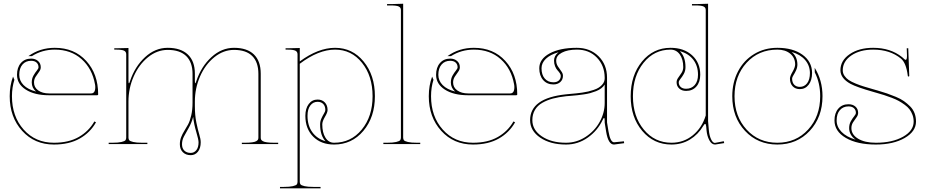

<svg xmlns="http://www.w3.org/2000/svg" viewBox="-20 -782 5021 1042"><path d="M175.8 -285.2Q152.3 -304.7 152.3 -334.5Q152.3 -355.5 161.6 -371.8Q170.9 -388.2 179.9 -398.9Q189 -409.7 189 -417Q189 -432.6 178.5 -442.4Q168 -452.1 148.9 -452.1Q119.6 -452.1 102.1 -431.9Q84.5 -411.6 84.5 -376Q84.5 -344.2 107.9 -320.3Q131.3 -296.4 175.8 -285.2ZM277.3 -522.5Q383.3 -522.5 448 -451.4Q512.7 -380.4 512.7 -270Q512.7 -265.1 507.3 -265.1H245.6Q167.5 -265.1 119.9 -295.7Q72.3 -326.2 72.3 -376Q72.3 -416 93.3 -439.9Q114.3 -463.9 148.9 -463.9Q171.9 -463.9 186.5 -450.9Q201.2 -438 201.2 -417Q201.2 -404.3 191.9 -392.1Q182.6 -379.9 173.6 -365.7Q164.6 -351.6 164.6 -334.5Q164.6 -307.6 187.3 -291.3Q210 -274.9 247.1 -274.9H474.6Q497.1 -274.9 497.1 -309.1Q497.1 -317.4 495.6 -324.2Q480.5 -409.7 422.6 -461.2Q364.7 -512.7 277.3 -512.7Q209 -512.7 153.3 -477.5H134.3Q196.8 -522.5 277.3 -522.5ZM50.8 -366.2 58.1 -349.1Q44.9 -306.6 44.9 -259.8Q44.9 -149.9 108.6 -78.6Q172.4 -7.3 272.5 -7.3Q353 -7.3 407.5 -38.6Q461.9 -69.8 492.2 -123L501 -118.2Q469.7 -62.5 412.6 -30Q355.5 2.4 272.5 2.4Q167.5 2.4 100.1 -72Q32.7 -146.5 32.7 -259.8Q32.7 -318.4 50.8 -366.2Z M1028.3 -147.9Q1020 -115.7 1004.4 -88.4Q988.8 -61 978.3 -41.3Q967.8 -21.5 967.8 1Q967.8 22.9 980.5 35.4Q993.2 47.9 1015.1 47.9Q1033.7 47.9 1045.7 32.7Q1057.6 17.6 1057.6 -9.8Q1057.6 -23.9 1045.2 -65.7Q1032.7 -107.4 1028.3 -147.9ZM600.1 -520H612.3L677.2 -521.5V-344.7Q677.2 -330.1 679.7 -330.1Q682.6 -330.1 686 -342.8Q712.4 -421.4 767.3 -471.9Q822.3 -522.5 890.1 -522.5Q960.9 -522.5 999.3 -486.3Q1037.6 -450.2 1037.6 -382.3V-344.7Q1037.6 -330.1 1040 -330.1Q1042 -330.1 1045.9 -343.3Q1072.3 -421.4 1127.4 -471.9Q1182.6 -522.5 1250 -522.5Q1320.8 -522.5 1357.9 -486.6Q1395 -450.7 1395 -382.3V-35.2Q1395 -28.8 1397.2 -24.4Q1399.4 -20 1406.5 -15.9Q1413.6 -11.7 1429.4 -9.5Q1445.3 -7.3 1469.7 -7.3H1489.7V0H1292.5V-7.3H1307.6Q1332 -7.3 1347.9 -9.5Q1363.8 -11.7 1370.8 -15.9Q1377.9 -20 1380.1 -24.4Q1382.3 -28.8 1382.3 -35.2V-380.9Q1382.3 -444.8 1348.9 -478Q1315.4 -511.2 1250 -511.2Q1192.4 -511.2 1143.1 -471.4Q1093.8 -431.6 1065.7 -367.2Q1037.6 -302.7 1037.6 -231V-206.1Q1037.6 -155.8 1045.7 -116.7Q1053.7 -77.6 1061.5 -52.2Q1069.3 -26.9 1069.3 -9.8Q1069.3 22 1054.4 41Q1039.6 60.1 1015.1 60.1Q988.3 60.1 972.2 43.9Q956.1 27.8 956.1 1Q956.1 -19.5 963.1 -37.6Q970.2 -55.7 980.2 -71.5Q990.2 -87.4 1000.5 -106.2Q1010.7 -125 1017.8 -155.5Q1024.9 -186 1024.9 -225.1V-380.9Q1024.9 -444.3 990.5 -477.8Q956.1 -511.2 890.1 -511.2Q832.5 -511.2 783.2 -471.4Q733.9 -431.6 705.6 -367.2Q677.2 -302.7 677.2 -231V-35.2Q677.2 -26.4 681.4 -21Q685.5 -15.6 702.9 -11.5Q720.2 -7.3 752.4 -7.3H779.8V0H569.8V-7.3H589.8Q622.1 -7.3 639.4 -11.5Q656.7 -15.6 660.9 -21Q665 -26.4 665 -35.2V-487.3Q665 -501.5 653.1 -507.1Q641.1 -512.7 612.3 -512.7H600.1Z M1746.6 -15.6Q1717.3 -46.4 1717.3 -106.9Q1717.3 -124 1724.4 -139.4Q1731.4 -154.8 1738.5 -166.3Q1745.6 -177.7 1745.6 -184.6Q1745.6 -205.6 1734.4 -217.5Q1723.1 -229.5 1703.6 -229.5Q1679.2 -229.5 1664.1 -209.5Q1648.9 -189.5 1648.9 -153.3Q1648.9 -100.6 1674.8 -64.7Q1700.7 -28.8 1746.6 -15.6ZM1529.8 -520H1542L1606.9 -521.5V-448.7Q1707 -522.5 1798.3 -522.5Q1892.6 -522.5 1953.6 -448Q2014.6 -373.5 2014.6 -259.8Q2014.6 -146 1952.1 -71.8Q1889.6 2.4 1793 2.4Q1722.7 2.4 1679.9 -40.3Q1637.2 -83 1637.2 -153.3Q1637.2 -193.4 1655.5 -217.5Q1673.8 -241.7 1703.6 -241.7Q1728 -241.7 1742.9 -226.1Q1757.8 -210.4 1757.8 -184.6Q1757.8 -171.9 1743.4 -147.7Q1729 -123.5 1729 -106.9Q1729 -62 1746.3 -34.7Q1763.7 -7.3 1793 -7.3Q1884.3 -7.3 1943.1 -78.6Q2002 -149.9 2002 -259.8Q2002 -369.6 1944.6 -441.2Q1887.2 -512.7 1798.3 -512.7Q1708.5 -512.7 1606.9 -436V205.1Q1606.9 213.9 1611.1 219Q1615.2 224.1 1632.6 228.3Q1649.9 232.4 1682.1 232.4H1719.7V240.2H1499.5V232.4H1519.5Q1551.8 232.4 1569.1 228.3Q1586.4 224.1 1590.6 219Q1594.7 213.9 1594.7 205.1V-487.3Q1594.7 -501.5 1582.8 -507.1Q1570.8 -512.7 1542 -512.7H1529.8Z M2168 -35.2Q2168 -26.4 2172.1 -21Q2176.3 -15.6 2193.6 -11.5Q2210.9 -7.3 2243.2 -7.3H2260.7V0H2060.5V-7.3H2080.6Q2112.8 -7.3 2130.1 -11.5Q2147.5 -15.6 2151.6 -21Q2155.8 -26.4 2155.8 -35.2V-727.5Q2155.8 -741.2 2144 -746.8Q2132.3 -752.4 2103 -752.4H2080.6V-759.8H2103L2168 -761.7Z M2450.2 -285.2Q2426.8 -304.7 2426.8 -334.5Q2426.8 -355.5 2436 -371.8Q2445.3 -388.2 2454.3 -398.9Q2463.4 -409.7 2463.4 -417Q2463.4 -432.6 2452.9 -442.4Q2442.4 -452.1 2423.3 -452.1Q2394 -452.1 2376.5 -431.9Q2358.9 -411.6 2358.9 -376Q2358.9 -344.2 2382.3 -320.3Q2405.8 -296.4 2450.2 -285.2ZM2551.8 -522.5Q2657.7 -522.5 2722.4 -451.4Q2787.1 -380.4 2787.1 -270Q2787.1 -265.1 2781.7 -265.1H2520Q2441.9 -265.1 2394.3 -295.7Q2346.7 -326.2 2346.7 -376Q2346.7 -416 2367.7 -439.9Q2388.7 -463.9 2423.3 -463.9Q2446.3 -463.9 2460.9 -450.9Q2475.6 -438 2475.6 -417Q2475.6 -404.3 2466.3 -392.1Q2457 -379.9 2448 -365.7Q2439 -351.6 2439 -334.5Q2439 -307.6 2461.7 -291.3Q2484.4 -274.9 2521.5 -274.9H2749Q2771.5 -274.9 2771.5 -309.1Q2771.5 -317.4 2770 -324.2Q2754.9 -409.7 2697 -461.2Q2639.2 -512.7 2551.8 -512.7Q2483.4 -512.7 2427.7 -477.5H2408.7Q2471.2 -522.5 2551.8 -522.5ZM2325.2 -366.2 2332.5 -349.1Q2319.3 -306.6 2319.3 -259.8Q2319.3 -149.9 2383.1 -78.6Q2446.8 -7.3 2546.9 -7.3Q2627.4 -7.3 2681.9 -38.6Q2736.3 -69.8 2766.6 -123L2775.4 -118.2Q2744.1 -62.5 2687 -30Q2629.9 2.4 2546.9 2.4Q2441.9 2.4 2374.5 -72Q2307.1 -146.5 2307.1 -259.8Q2307.1 -318.4 2325.2 -366.2Z M3011.2 -498.5Q2966.3 -485.8 2942.6 -463.1Q2918.9 -440.4 2918.9 -411.6Q2918.9 -376 2936.5 -355.7Q2954.1 -335.4 2983.4 -335.4Q3002.4 -335.4 3012.9 -345.2Q3023.4 -355 3023.4 -370.6Q3023.4 -377 3017.8 -385.3Q3012.2 -393.6 3005.1 -401.1Q2998 -408.7 2992.4 -422.6Q2986.8 -436.5 2986.8 -453.1Q2986.8 -479.5 3011.2 -498.5ZM3109.9 -522.5Q3182.1 -522.5 3228.3 -476.8Q3274.4 -431.2 3274.4 -360.4V-117.7L3282.2 -69.8Q3292 -10.3 3312.5 -9.8L3366.2 -15.1L3367.2 -4.9L3312.5 2.4H3312Q3280.8 2.4 3269.5 -67.9Q3268.6 -73.2 3266.6 -85.9Q3264.6 -98.6 3263.2 -106.9Q3261.7 -115.2 3261.7 -117.2V-127.9Q3261.7 -141.6 3258.3 -141.6Q3254.9 -141.6 3250.5 -130.9Q3223.1 -72.8 3169.9 -35.2Q3116.7 2.4 3051.8 2.4Q2966.8 2.4 2911.9 -34.9Q2856.9 -72.3 2856.9 -129.9Q2856.9 -249.5 3051.3 -270Q3057.1 -270.5 3076.7 -272.5Q3096.2 -274.4 3107.7 -275.4Q3119.1 -276.4 3139.2 -279.3Q3159.2 -282.2 3172.1 -285.4Q3185.1 -288.6 3201.4 -293.9Q3217.8 -299.3 3228 -305.7Q3238.3 -312 3247.1 -321.3Q3255.9 -330.6 3259.3 -341.3Q3261.7 -350.1 3261.7 -357.4V-360.4Q3261.2 -426.3 3219.2 -469.5Q3177.2 -512.7 3111.3 -512.7Q3060.5 -512.7 3029.5 -496.3Q2998.5 -480 2998.5 -453.1Q2998.5 -436 3007.6 -421.9Q3016.6 -407.7 3025.9 -395.5Q3035.2 -383.3 3035.2 -370.6Q3035.2 -349.6 3020.8 -336.7Q3006.3 -323.7 2983.4 -323.7Q2948.7 -323.7 2927.7 -347.7Q2906.7 -371.6 2906.7 -411.6Q2906.7 -461.4 2962.6 -491.9Q3018.6 -522.5 3109.9 -522.5ZM3261.7 -323.2Q3254.9 -312 3242.9 -302.7Q3231 -293.5 3214.6 -287.1Q3198.2 -280.8 3183.1 -276.6Q3168 -272.5 3146.7 -269.5Q3125.5 -266.6 3112.5 -265.1Q3099.6 -263.7 3078.9 -262Q3058.1 -260.3 3052.2 -259.8Q3011.7 -255.4 2980.5 -247.1Q2949.2 -238.8 2923.1 -223.9Q2897 -209 2883.1 -185.3Q2869.1 -161.6 2869.1 -129.9Q2869.1 -76.7 2920.7 -42Q2972.2 -7.3 3051.8 -7.3Q3108.9 -7.3 3158 -39.1Q3207 -70.8 3234.4 -120.4Q3261.7 -169.9 3261.7 -222.7Z M3669.4 -504.4Q3700.2 -474.6 3700.2 -418Q3700.2 -397 3690.9 -380.6Q3681.6 -364.3 3672.6 -353.5Q3663.6 -342.8 3663.6 -335.4Q3663.6 -319.8 3674.1 -310.1Q3684.6 -300.3 3703.6 -300.3Q3732.9 -300.3 3750.5 -320.6Q3768.1 -340.8 3768.1 -376.5Q3768.1 -424.8 3742.2 -458.3Q3716.3 -491.7 3669.4 -504.4ZM3735.4 -759.8H3757.8L3822.8 -761.7V-124.5L3827.1 -74.7Q3829.6 -46.4 3838.9 -26.6Q3848.1 -6.8 3859.4 -6.3L3908.2 -15.6L3910.2 -5.4L3861.3 2.4H3860.4Q3842.3 2.4 3829.8 -20.5Q3817.4 -43.5 3814.5 -73.7L3812.5 -96.2Q3811 -109.4 3807.1 -109.4Q3802.7 -109.4 3796.9 -99.1Q3769 -51.8 3724.4 -24.7Q3679.7 2.4 3624 2.4Q3527.8 2.4 3465.3 -71.8Q3402.8 -146 3402.8 -259.8Q3402.8 -373.5 3464.1 -448Q3525.4 -522.5 3619.1 -522.5Q3691.4 -522.5 3735.8 -482.2Q3780.3 -441.9 3780.3 -376.5Q3780.3 -336.4 3759.3 -312.5Q3738.3 -288.6 3703.6 -288.6Q3680.7 -288.6 3666.3 -301.5Q3651.9 -314.5 3651.9 -335.4Q3651.9 -348.1 3660.9 -360.4Q3669.9 -372.6 3679 -386.7Q3688 -400.9 3688 -418Q3688 -460.4 3669.2 -486.6Q3650.4 -512.7 3619.1 -512.7Q3530.3 -512.7 3472.7 -441.2Q3415 -369.6 3415 -259.8Q3415 -149.9 3474.1 -78.6Q3533.2 -7.3 3624 -7.3Q3690.4 -7.3 3740 -47.9Q3789.6 -88.4 3810.1 -155.3V-727.5Q3810.1 -741.2 3798.3 -746.8Q3786.6 -752.4 3757.8 -752.4H3735.4Z M4275.9 -500.5Q4306.6 -475.6 4307.6 -433.1Q4307.6 -416 4300.5 -400.6Q4293.5 -385.3 4286.1 -373.8Q4278.8 -362.3 4278.8 -355.5Q4278.8 -334.5 4290 -322.5Q4301.3 -310.5 4320.8 -310.5Q4345.2 -310.5 4360.4 -330.3Q4375.5 -350.1 4375.5 -386.2Q4375 -426.8 4349.4 -456.5Q4323.7 -486.3 4275.9 -500.5ZM4198.7 -522.5Q4283.2 -522.5 4335 -485.1Q4386.7 -447.8 4387.2 -386.7Q4387.2 -346.7 4368.9 -322.5Q4350.6 -298.3 4320.8 -298.3Q4296.4 -298.3 4281.7 -314Q4267.1 -329.6 4267.1 -355.5Q4267.1 -368.2 4281.2 -392.3Q4295.4 -416.5 4295.4 -433.1Q4294.9 -468.8 4268.6 -490.7Q4242.2 -512.7 4198.7 -512.7Q4097.2 -512.7 4031.7 -441.2Q3966.3 -369.6 3966.3 -259.8Q3966.3 -149.9 4032 -78.6Q4097.7 -7.3 4198.7 -7.3Q4299.8 -7.3 4365.5 -78.6Q4431.2 -149.9 4431.2 -259.8Q4431.2 -332 4401.9 -389.2L4401.4 -414.1Q4443.8 -346.7 4443.8 -259.8Q4443.8 -146 4374.5 -71.8Q4305.2 2.4 4198.7 2.4Q4092.3 2.4 4023.2 -71.8Q3954.1 -146 3954.1 -259.8Q3954.1 -335 3985.4 -394.8Q4016.6 -454.6 4072.5 -488.5Q4128.4 -522.5 4198.7 -522.5Z M4623.5 -23.9Q4588.4 -48.8 4588.4 -86.9Q4588.4 -107.9 4597.7 -124.3Q4606.9 -140.6 4616 -151.4Q4625 -162.1 4625 -169.4Q4625 -185.1 4614.5 -194.8Q4604 -204.6 4585 -204.6Q4555.7 -204.6 4538.1 -184.3Q4520.5 -164.1 4520.5 -128.4Q4520.5 -93.8 4546.9 -66.4Q4573.2 -39.1 4623.5 -23.9ZM4718.8 -522.5Q4812.5 -522.5 4875.5 -472.2Q4878.9 -469.2 4883.5 -465.1Q4888.2 -460.9 4890.6 -459Q4893.1 -457 4895 -457Q4902.3 -457 4902.3 -480Q4902.3 -481 4902.1 -484.6Q4901.9 -488.3 4901.6 -498.3Q4901.4 -508.3 4900.9 -520H4909.2L4914.6 -370.1Q4914.6 -366.7 4910.6 -366.7Q4906.7 -366.7 4906.7 -370.1L4906.2 -374Q4897.5 -440.9 4869.6 -463.9Q4810.5 -512.7 4718.8 -512.7Q4647 -512.7 4600.3 -481Q4553.7 -449.2 4553.7 -400.4Q4553.7 -384.3 4563 -370.6Q4572.3 -356.9 4586.4 -347.4Q4600.6 -337.9 4624 -328.4Q4647.5 -318.8 4668.5 -312.5Q4689.5 -306.2 4719.7 -297.4Q4734.9 -293 4742.2 -291Q4772.5 -282.2 4793.7 -274.9Q4814.9 -267.6 4841.6 -256.6Q4868.2 -245.6 4885.7 -233.2Q4903.3 -220.7 4919.4 -204.6Q4935.5 -188.5 4943.4 -167.5Q4951.2 -146.5 4951.2 -122.1Q4951.2 -68.4 4889.6 -33Q4828.1 2.4 4733.4 2.4Q4632.3 2.4 4570.6 -33.4Q4508.8 -69.3 4508.8 -128.4Q4508.8 -168.5 4529.5 -192.4Q4550.3 -216.3 4585 -216.3Q4607.9 -216.3 4622.6 -203.4Q4637.2 -190.4 4637.2 -169.4Q4637.2 -156.7 4627.9 -144.5Q4618.7 -132.3 4609.6 -118.2Q4600.6 -104 4600.6 -86.9Q4600.6 -51.3 4637 -29.3Q4673.3 -7.3 4733.4 -7.3Q4822.8 -7.3 4880.6 -39.8Q4938.5 -72.3 4938.5 -122.1Q4938.5 -141.6 4932.1 -158.7Q4925.8 -175.8 4916 -188.7Q4906.2 -201.7 4889.6 -213.6Q4873 -225.6 4857.7 -234.1Q4842.3 -242.7 4819.1 -251.5Q4795.9 -260.3 4778.3 -265.9Q4760.7 -271.5 4734.9 -278.8Q4730 -280.3 4719.7 -283.2Q4628.9 -309.1 4595.7 -327.1Q4541.5 -356.9 4541 -400.4Q4541 -453.6 4591.3 -488Q4641.6 -522.5 4718.8 -522.5Z"/></svg>

Font: ZnikomitNo24
Style: Thin
Weight: 300
Designer: gluk
Foundry: gluk
Version: Version 0.55